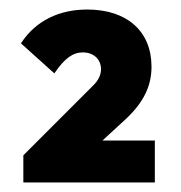

<svg xmlns="http://www.w3.org/2000/svg" viewBox="-20 -729 380 403"><path d="M173 -547 29 -403V-346H305V-434H195L245 -480C282 -515 298 -549 298 -589C298 -663 247 -709 163 -709C105 -709 55 -686 24 -638L94 -575C116 -607 133 -619 154 -619C177 -619 192 -604 192 -584C192 -573 188 -561 173 -547Z"/></svg>

Font: MV Cash SemiBold
Style: Regular
Weight: 600
Designer: Rodrigo Fuenzalida
Foundry: fragTYPE
Version: Version 1.100;Glyphs 3.1.2 (3151)